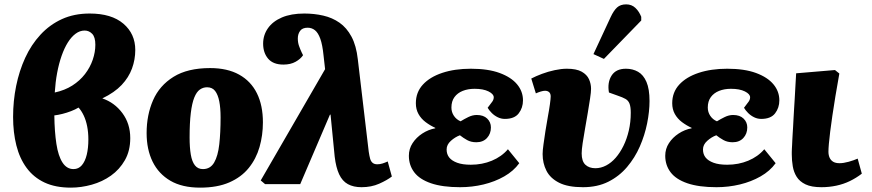

<svg xmlns="http://www.w3.org/2000/svg" viewBox="-20 -844 3998 880"><path d="M305 16Q234 16 184 -7.5Q134 -31 102 -74.5Q70 -118 55 -177.5Q40 -237 40 -308Q40 -381 54 -450Q68 -519 95.5 -579Q123 -639 165.5 -685Q208 -731 264 -756.5Q320 -782 391 -782Q491 -782 545.5 -735.5Q600 -689 600 -615Q600 -571 585 -530Q570 -489 537.5 -454.5Q505 -420 449 -393Q505 -374 541 -325.5Q577 -277 577 -211Q577 -153 552.5 -110Q528 -67 488.5 -39Q449 -11 400.5 2.5Q352 16 305 16ZM317 -69Q340 -69 355 -86.5Q370 -104 377.5 -134.5Q385 -165 385 -205Q385 -237 379.5 -265Q374 -293 363.5 -315Q353 -337 340 -351Q325 -342 305.5 -334.5Q286 -327 266 -322Q246 -317 229 -315Q230 -240 238.5 -184.5Q247 -129 266.5 -99Q286 -69 317 -69ZM231 -420Q277 -430 311.5 -452Q346 -474 369.5 -504.5Q393 -535 405 -570Q417 -605 417 -639Q417 -674 402.5 -689Q388 -704 368 -704Q346 -704 326.5 -689.5Q307 -675 291 -649.5Q275 -624 262.5 -588.5Q250 -553 242 -510.5Q234 -468 231 -420Z M897 16Q815 16 761 -15.5Q707 -47 679.5 -103Q652 -159 652 -234Q652 -317 681.5 -384.5Q711 -452 775.5 -492Q840 -532 943 -532Q1022 -532 1076 -502Q1130 -472 1157.5 -416.5Q1185 -361 1185 -283Q1185 -224 1169.5 -170Q1154 -116 1120 -74Q1086 -32 1031 -8Q976 16 897 16ZM910 -69Q944 -69 961.5 -99Q979 -129 985 -182.5Q991 -236 991 -306Q991 -349 985 -379.5Q979 -410 966 -427Q953 -444 929 -444Q911 -444 896 -433.5Q881 -423 870.5 -397Q860 -371 854.5 -326Q849 -281 849 -214Q849 -168 854.5 -135.5Q860 -103 873.5 -86Q887 -69 910 -69Z M1637 14Q1600 14 1574.5 0Q1549 -14 1534.5 -45Q1520 -76 1514 -126L1495 -319L1492 -318L1356 0H1195L1175 -17L1470 -527L1463 -589Q1458 -639 1448 -666.5Q1438 -694 1423.5 -705.5Q1409 -717 1390 -717Q1366 -717 1355.5 -702.5Q1345 -688 1345 -668Q1345 -649 1350.5 -633.5Q1356 -618 1363 -603L1369 -591Q1358 -574 1335 -561Q1312 -548 1279 -548Q1232 -548 1209 -575Q1186 -602 1186 -644Q1186 -683 1208 -714.5Q1230 -746 1272 -764Q1314 -782 1375 -782Q1420 -782 1461.5 -772.5Q1503 -763 1536 -740Q1569 -717 1591 -676Q1613 -635 1620 -572L1670 -149Q1673 -129 1676.5 -116.5Q1680 -104 1688 -97.5Q1696 -91 1709 -91Q1721 -91 1732.5 -94.5Q1744 -98 1757 -104L1776 -35Q1754 -18 1718 -2Q1682 14 1637 14Z M2089 14Q2008 14 1955.5 -4Q1903 -22 1878.5 -54.5Q1854 -87 1854 -130Q1854 -162 1871 -188Q1888 -214 1915.5 -232Q1943 -250 1975 -256V-258Q1951 -269 1930.5 -284.5Q1910 -300 1898 -321.5Q1886 -343 1886 -371Q1886 -421 1918 -456Q1950 -491 2007 -510Q2064 -529 2138 -529Q2217 -529 2270 -509.5Q2323 -490 2350 -457.5Q2377 -425 2377 -384Q2377 -350 2357.5 -324.5Q2338 -299 2294 -299Q2277 -299 2261.5 -306.5Q2246 -314 2234 -326Q2222 -338 2215 -350Q2230 -369 2236.5 -378.5Q2243 -388 2243 -398Q2243 -413 2219 -425Q2195 -437 2155 -437Q2125 -437 2101 -427.5Q2077 -418 2063 -399Q2049 -380 2049 -351Q2049 -330 2060.5 -313Q2072 -296 2091 -288Q2107 -298 2126.5 -307.5Q2146 -317 2165 -317Q2196 -317 2213 -300.5Q2230 -284 2230 -260Q2230 -231 2212 -211.5Q2194 -192 2163 -192Q2139 -192 2121 -202Q2103 -212 2088 -224Q2066 -216 2046.5 -198.5Q2027 -181 2027 -159Q2027 -137 2039 -122Q2051 -107 2075.5 -98Q2100 -89 2138 -89Q2190 -89 2234.5 -107.5Q2279 -126 2308 -160L2360 -96Q2334 -60 2291 -35.5Q2248 -11 2196 1.5Q2144 14 2089 14Z M2652 14Q2583 14 2542.5 -6.5Q2502 -27 2484.5 -61.5Q2467 -96 2467 -138Q2467 -154 2471 -182.5Q2475 -211 2480 -244Q2485 -277 2491 -309Q2497 -341 2500.5 -366.5Q2504 -392 2504 -402Q2504 -415 2497 -421.5Q2490 -428 2478 -428Q2470 -428 2458.5 -424.5Q2447 -421 2436 -416L2415 -484Q2436 -495 2464 -505.5Q2492 -516 2522.5 -522.5Q2553 -529 2578 -529Q2622 -529 2646 -515.5Q2670 -502 2679.5 -481Q2689 -460 2689 -437Q2689 -422 2684.5 -392.5Q2680 -363 2674 -327Q2668 -291 2661.5 -254.5Q2655 -218 2650.5 -188Q2646 -158 2646 -141Q2646 -105 2663 -89Q2680 -73 2709 -73Q2734 -73 2758 -85.5Q2782 -98 2802 -121Q2822 -144 2837.5 -175.5Q2853 -207 2862 -245.5Q2871 -284 2871 -327Q2871 -354 2865.5 -368.5Q2860 -383 2847 -390.5Q2834 -398 2810 -406L2771 -420Q2763 -466 2783 -497.5Q2803 -529 2849 -529Q2880 -529 2904.5 -515Q2929 -501 2943 -468.5Q2957 -436 2957 -381Q2957 -333 2946 -278.5Q2935 -224 2912.5 -172.5Q2890 -121 2854 -78.5Q2818 -36 2768 -11Q2718 14 2652 14ZM2748 -574 2700 -596 2779 -766Q2793 -796 2808.5 -810Q2824 -824 2850 -824Q2875 -824 2892 -808Q2909 -792 2919 -767V-750Z M3264 14Q3183 14 3130.5 -4Q3078 -22 3053.5 -54.5Q3029 -87 3029 -130Q3029 -162 3046 -188Q3063 -214 3090.5 -232Q3118 -250 3150 -256V-258Q3126 -269 3105.5 -284.5Q3085 -300 3073 -321.5Q3061 -343 3061 -371Q3061 -421 3093 -456Q3125 -491 3182 -510Q3239 -529 3313 -529Q3392 -529 3445 -509.5Q3498 -490 3525 -457.5Q3552 -425 3552 -384Q3552 -350 3532.5 -324.5Q3513 -299 3469 -299Q3452 -299 3436.5 -306.5Q3421 -314 3409 -326Q3397 -338 3390 -350Q3405 -369 3411.5 -378.5Q3418 -388 3418 -398Q3418 -413 3394 -425Q3370 -437 3330 -437Q3300 -437 3276 -427.5Q3252 -418 3238 -399Q3224 -380 3224 -351Q3224 -330 3235.5 -313Q3247 -296 3266 -288Q3282 -298 3301.5 -307.5Q3321 -317 3340 -317Q3371 -317 3388 -300.5Q3405 -284 3405 -260Q3405 -231 3387 -211.5Q3369 -192 3338 -192Q3314 -192 3296 -202Q3278 -212 3263 -224Q3241 -216 3221.5 -198.5Q3202 -181 3202 -159Q3202 -137 3214 -122Q3226 -107 3250.5 -98Q3275 -89 3313 -89Q3365 -89 3409.5 -107.5Q3454 -126 3483 -160L3535 -96Q3509 -60 3466 -35.5Q3423 -11 3371 1.5Q3319 14 3264 14Z M3745 14Q3699 14 3672 1Q3645 -12 3631.5 -33.5Q3618 -55 3613.5 -82Q3609 -109 3609 -136Q3609 -141 3609 -147.5Q3609 -154 3609.5 -162Q3610 -170 3610.5 -180.5Q3611 -191 3611.5 -203Q3612 -215 3613 -230Q3614 -245 3615 -262.5Q3616 -280 3617 -300.5Q3618 -321 3619.5 -344Q3621 -367 3622.5 -392.5Q3624 -418 3625.5 -447Q3627 -476 3629 -508L3807 -523L3827 -507Q3817 -452 3809 -403Q3801 -354 3795 -313.5Q3789 -273 3785 -240.5Q3781 -208 3779 -185Q3777 -162 3777 -149Q3777 -133 3782.5 -121Q3788 -109 3799 -102.5Q3810 -96 3828 -96Q3846 -96 3869.5 -102.5Q3893 -109 3911 -117L3930 -48Q3904 -28 3875 -14Q3846 0 3813 7Q3780 14 3745 14Z"/></svg>

Font: Literata ExtraBold
Style: Italic
Weight: 800
Italic angle: -2°
Designer: Latin by Veronika Burian and Jose Scaglione. Greek by Irene Vlachou. Cyrillic by Vera Evstafieva
Foundry: TypeTogether
Version: Version 3.002